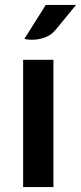

<svg xmlns="http://www.w3.org/2000/svg" viewBox="-20 -760 329 780"><path d="M74 0V-517H197V0ZM79 -602 166 -740H289L206.5 -639.5Q189.5 -618.5 166 -609.2Q142.5 -600 119.2 -598.8Q96 -597.5 79 -602Z"/></svg>

Font: Expletus Sans SemiBold
Style: Regular
Weight: 600
Version: Version 7.500